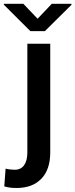

<svg xmlns="http://www.w3.org/2000/svg" viewBox="-62 -753 387 987"><path d="M78.6 -528.3H196.3V30.3Q196.3 118.7 150.4 166Q104.5 213.4 23.4 213.4Q6.3 213.4 -8.5 211.7Q-23.4 210 -40 205.1L-33.2 113.8Q-23.9 116.7 -9.8 118.2Q4.4 119.6 14.6 119.6Q44.9 119.6 61.8 96.4Q78.6 73.2 78.6 30.3ZM58.1 -733.4 131.3 -656.7 204.1 -733.4H305.2V-728L168.5 -592.8H94.2L-42 -728.5V-733.4Z"/></svg>

Font: Vazirmatn FD Medium
Style: Regular
Weight: 500
Designer: Saber Rastikerdar
Foundry: Saber Rastikerdar
Version: Version 33.003